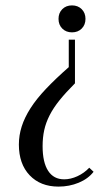

<svg xmlns="http://www.w3.org/2000/svg" viewBox="-20 -523 417 712"><path d="M297 -453Q297 -431 283 -417Q269 -403 247 -403Q225 -403 211 -417Q197 -431 197 -453Q197 -475 211 -489Q225 -503 247 -503Q269 -503 283 -489Q297 -475 297 -453ZM327 114Q307 140 272 154.5Q237 169 197 169Q130 169 90 127Q50 85 50 13Q50 -21 60.5 -54Q71 -87 93 -121.5Q115 -156 150.5 -193.5Q186 -231 235 -274V-376H258V-214Q224 -180 201 -151.5Q178 -123 164 -95.5Q150 -68 144 -40.5Q138 -13 138 19Q138 79 158.5 110.5Q179 142 218 142Q242 142 267 130.5Q292 119 311 99Z"/></svg>

Font: Moniqa SemBd Heading
Style: Regular
Weight: 600
Designer: Rajesh Rajput
Foundry: Rajesh Rajput
Version: Version 1.000